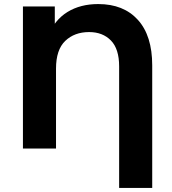

<svg xmlns="http://www.w3.org/2000/svg" viewBox="-20 -732 848 946"><path d="M567 194V-405Q567 -491 526.5 -532.5Q486 -574 419 -574Q347 -574 301.5 -530.5Q256 -487 256 -394V0H93V-700H250V-526L216 -554Q249 -634 312.5 -673Q376 -712 464 -712Q589 -712 659.5 -634Q730 -556 730 -410V194Z"/></svg>

Font: Montserrat Thin
Style: Bold
Weight: 700
Version: Version 9.000